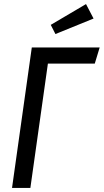

<svg xmlns="http://www.w3.org/2000/svg" viewBox="-20 -922 509 942"><path d="M445 -610H215L129 0H39L136 -689H469ZM439 -831 252 -755 229 -800 402 -902Z"/></svg>

Font: Fira Sans Compressed
Style: Italic
Weight: 400
Width: 1
Italic angle: -8°
Designer: bBox Type GmbH & Carrois Corporate GbR & Edenspiekermann AG
Foundry: bBox Type GmbH & Carrois Corporate GbR & Edenspiekermann AG
Version: Version 4.301